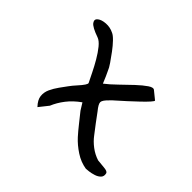

<svg xmlns="http://www.w3.org/2000/svg" viewBox="-114 -615 763 763"><g transform="rotate(45 267.0 -233.5)"><path d="M134 -38Q114 -59 112 -78.5Q110 -98 118.5 -116.5Q127 -135 140 -153Q151 -168 161.5 -182.5Q172 -197 184 -210Q214 -243 210 -250Q202 -266 190.5 -289.5Q179 -313 165 -337Q151 -361 136 -379.5Q121 -398 107 -403Q64 -418 54.5 -431.5Q45 -445 57 -454.5Q69 -464 91.5 -465.5Q114 -467 134 -457Q144 -453 158.5 -438Q173 -423 187.5 -403.5Q202 -384 214 -366.5Q226 -349 230 -338Q235 -328 240 -316.5Q245 -305 252 -288Q273 -304 297.5 -328Q322 -352 345.5 -374Q369 -396 387.5 -408.5Q406 -421 414 -413L446 -387Q448 -385 437 -372.5Q426 -360 407.5 -342.5Q389 -325 370 -307.5Q351 -290 336 -277Q321 -264 318 -260Q297 -240 296.5 -229Q296 -218 315 -195Q329 -176 343.5 -156.5Q358 -137 373 -118Q387 -99 408 -83Q429 -67 454 -59Q469 -57 489.5 -55.5Q510 -54 513 -46Q517 -31 508.5 -22Q500 -13 486 -8.5Q472 -4 459.5 -2.5Q447 -1 443 -1Q411 -6 382 -25Q353 -44 332 -67Q315 -86 298.5 -107Q282 -128 265 -149Q260 -156 256 -163.5Q252 -171 247 -178Q216 -156 196 -130Q176 -104 165 -77Z"/></g></svg>

Font: Mynerve
Style: Regular
Weight: 400
Designer: Carolina Short
Foundry: Carolina Short
Version: Version 1.000; ttfautohint (v1.8.4.7-5d5b)